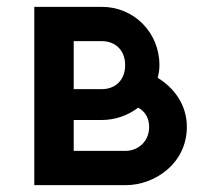

<svg xmlns="http://www.w3.org/2000/svg" viewBox="-20 -540 635 560"><path d="M445 -350C445 -445 371 -520 277 -520H80V0H347C431 0 525 -63 525 -170C525 -236 486 -285 440 -313C443 -325 445 -337 445 -350ZM195 -100V-190H277C317 -190 354 -204 383 -226C401 -216 415 -198 415 -170C415 -125 380 -100 347 -100ZM195 -280V-420H277C315 -420 345 -395 345 -350C345 -305 315 -280 277 -280Z"/></svg>

Font: Grotesk 03
Style: Bold
Weight: 500
Designer: Frank Adebiaye, contributions by Jérémy Landes, Ariel Martín Pérez
Foundry: Velvetyne Type Foundry
Version: Version 3.000;Glyphs 3.1.2 (3150)